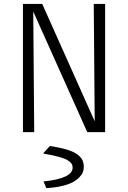

<svg xmlns="http://www.w3.org/2000/svg" viewBox="-20 -675 654 981"><path d="M154.8 0H97.2V-654.8H195.8L463.9 -55.2L459 -654.8H517.1V0H425.8L149.9 -616.2ZM216.8 286.1 203.1 253.9V252Q351.1 236.8 351.1 181.2Q351.1 169.9 345.7 161.4Q340.3 152.8 325.4 143.6Q310.5 134.3 279.8 126Q249 117.7 202.1 109.9V106.9L234.9 70.8Q288.1 79.1 323 89.8Q357.9 100.6 376.2 114.7Q394.5 128.9 401.4 143.6Q408.2 158.2 408.2 178.2Q408.2 190.9 403.8 203.4Q399.4 215.8 386.2 230Q373 244.1 352.8 255.4Q332.5 266.6 297.4 275.1Q262.2 283.7 216.8 286.1Z"/></svg>

Font: IntelOne Mono Light
Style: Regular
Weight: 300
Designer: Fred Shallcrass
Foundry: Frere-Jones Type LLC
Version: Version 1.200;hotconv 1.1.0;makeotfexe 2.6.0;FJTRelease1.2